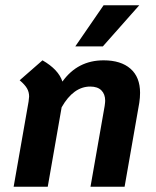

<svg xmlns="http://www.w3.org/2000/svg" viewBox="-20 -712 596 732"><path d="M514 -358Q514 -340 511 -320L455 0H325L379 -308Q381 -322 381 -328Q381 -353 366.5 -367.5Q352 -382 324 -382Q260 -382 215 -303L162 0H32L89 -325Q91 -339 91 -344Q91 -361 83 -375Q75 -389 55 -406L142 -482Q203 -447 218 -401Q276 -482 375 -482Q441 -482 477.5 -450Q514 -418 514 -358ZM375 -692H511L372 -535H267Z"/></svg>

Font: KoHo
Style: Bold Italic
Weight: 700
Italic angle: -10°
Version: Version 1.000; ttfautohint (v1.6)